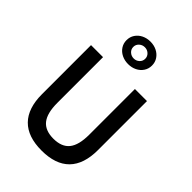

<svg xmlns="http://www.w3.org/2000/svg" viewBox="-326 -1313 1474 1474"><g transform="rotate(45 411.0 -575.5)"><path d="M411 16Q260.5 16 184 -62Q107.5 -140 107.5 -293.5V-825H238V-329Q238 -216.5 279.8 -164.5Q321.5 -112.5 411 -112.5Q500.5 -112.5 542.2 -164.5Q584 -216.5 584 -329V-825H715V-293.5Q715 -140 638.5 -62Q562 16 411 16ZM411.5 -923Q373 -923 341.5 -938.5Q310 -954 291.5 -981.8Q273 -1009.5 273 -1045Q273 -1080.5 291.5 -1108.2Q310 -1136 341.5 -1151.5Q373 -1167 411.5 -1167Q450 -1167 481.2 -1151.5Q512.5 -1136 531 -1108.2Q549.5 -1080.5 549.5 -1045Q549.5 -1009.5 531 -981.8Q512.5 -954 481.2 -938.5Q450 -923 411.5 -923ZM411.5 -984Q438 -984 457 -1001.5Q476 -1019 476 -1045Q476 -1071 457 -1088.5Q438 -1106 411.5 -1106Q385 -1106 365.8 -1088.5Q346.5 -1071 346.5 -1045Q346.5 -1019 365.8 -1001.5Q385 -984 411.5 -984Z"/></g></svg>

Font: Spartan Thin SemiBold
Style: Regular
Weight: 600
Version: Version 1.004